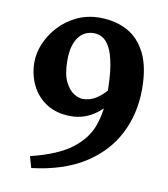

<svg xmlns="http://www.w3.org/2000/svg" viewBox="-73 -666 657 749"><g transform="rotate(10 255.0 -291.0)"><path d="M473.1 -356.9Q473.1 -258.3 431.6 -178Q390.1 -97.7 307.4 -45.7Q224.6 6.3 100.6 21L87.9 -23.9Q193.8 -49.8 248.8 -91.6Q303.7 -133.3 323.2 -188.7Q342.8 -244.1 342.8 -311Q342.8 -383.3 335 -428.5Q327.1 -473.6 313.7 -497.8Q300.3 -522 284.2 -530.8Q268.1 -539.6 251 -539.6Q211.4 -539.6 189 -507.8Q166.5 -476.1 166.5 -418Q166.5 -363.8 181.2 -333.7Q195.8 -303.7 215.6 -291.5Q235.4 -279.3 251 -279.3Q281.2 -279.3 306.4 -296.1Q331.5 -313 351.1 -338.9Q370.6 -364.7 382.8 -392.6L389.2 -325.2Q363.8 -273.9 318.4 -239.5Q272.9 -205.1 217.8 -205.1Q160.2 -205.1 120.6 -230.7Q81.1 -256.3 61 -298.1Q41 -339.8 41 -388.2Q41 -425.3 57.1 -463.1Q73.2 -501 102.8 -532.7Q132.3 -564.5 173.1 -583.7Q213.9 -603 263.2 -603Q324.7 -603 372.1 -577.6Q419.4 -552.2 446.3 -497.8Q473.1 -443.4 473.1 -356.9Z"/></g></svg>

Font: Namdhinggo ExtraBold
Style: Regular
Weight: 800
Designer: Victor Gaultney
Foundry: SIL International
Version: Version 3.001